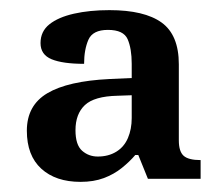

<svg xmlns="http://www.w3.org/2000/svg" viewBox="-20 -739 435 379"><path d="M139 -380Q90 -380 61.5 -406Q33 -432 33 -481Q33 -531 73.5 -555Q114 -579 196 -583L240 -585V-613Q240 -643 232 -661.5Q224 -680 193 -680Q163 -680 154.5 -660.5Q146 -641 146 -613Q104 -613 82 -622Q60 -631 60 -654Q60 -677 77.5 -691Q95 -705 126 -712Q157 -719 196 -719Q265 -719 299 -694.5Q333 -670 333 -612V-462Q333 -440 342.5 -431.5Q352 -423 376 -423V-386H272L253 -433H247Q236 -420 220.5 -407.5Q205 -395 185 -387.5Q165 -380 139 -380ZM173 -430Q194 -430 209.5 -439.5Q225 -449 232.5 -466.5Q240 -484 240 -506V-551L212 -550Q166 -549 147.5 -531.5Q129 -514 129 -482Q129 -453 142 -441.5Q155 -430 173 -430Z"/></svg>

Font: Noto Rashi Hebrew Medium
Style: Regular
Weight: 500
Version: Version 1.006